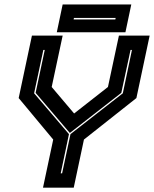

<svg xmlns="http://www.w3.org/2000/svg" viewBox="-20 -864 709 884"><path d="M178 0 225 -221.5 66 -412.5 127 -700H268.5L218 -463.5L325 -337H315.5L477 -463.5L527.5 -700H669L608 -412.5L366.5 -221.5L319.5 0ZM259.5 -66H266L304.5 -246.5L545.5 -434.5L587.5 -634H581L538.5 -436.5L302.5 -252.5H301L144 -436.5L186 -634H179.5L137 -434.5L297.5 -246.5ZM241.5 -715.5 268.5 -843.5H584.5L557.5 -715.5ZM319 -774.5H511L512.5 -781.5H320.5Z"/></svg>

Font: Tourney Thin ExtraBold
Style: Italic
Weight: 800
Italic angle: -12°
Version: Version 1.015